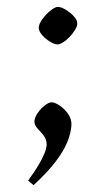

<svg xmlns="http://www.w3.org/2000/svg" viewBox="-20 -398 289 563"><path d="M78.4 145 62.4 131.5Q79.7 108 91.7 88.2Q103.8 68.3 110.2 52.2Q116.6 36.2 116.8 26.4Q116.6 12.4 110.8 3.7Q105.1 -5.1 98.3 -12Q91.4 -18.9 86 -26.4Q80.6 -33.8 81 -43.5Q82 -54.6 90.8 -67.1Q99.6 -79.7 111.3 -88.8Q123.1 -98 131.4 -98Q140.7 -98 154.9 -88.5Q169 -79.1 179.8 -63.8Q190.6 -48.5 189.4 -30Q188.2 -8.7 177.6 18Q166.9 44.7 143.1 75.9Q119.4 107.1 78.4 145ZM148.1 -267.8Q140.2 -267.8 126.9 -275.7Q113.6 -283.6 103.5 -295.1Q93.4 -306.6 93.6 -317.7Q94.6 -329 105.2 -343.1Q115.8 -357.2 128.6 -367.4Q141.4 -377.7 150.1 -377.7Q159.4 -377.7 173.1 -369.3Q186.7 -361 197.1 -349.6Q207.5 -338.2 206.5 -326.7Q205.5 -318.7 198.9 -308.5Q192.4 -298.3 183.2 -288.8Q174 -279.3 164.5 -273.5Q155 -267.8 148.1 -267.8Z"/></svg>

Font: Ancizar Serif Light
Style: Italic
Weight: 300
Italic angle: -4°
Designer: Cesar Puertas, Viviana Monsalve, Julian Moncada, Julian Prieto, Jose Castro, Felipe Aragon, Mariel Hernandez, Sara Alarc
Version: Version 8.100